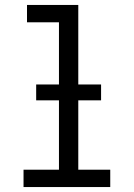

<svg xmlns="http://www.w3.org/2000/svg" viewBox="-20 -755 540 775"><path d="M75 0V-70H218V-665H89V-735H296V-70H425V0ZM388 -350H126V-414H388Z"/></svg>

Font: Iosevka MaddieWtf
Style: Regular
Weight: 400
Monospace: yes
Designer: Belleve Invis
Foundry: Belleve Invis
Version: Version 31.3.0; ttfautohint (v1.8.3)